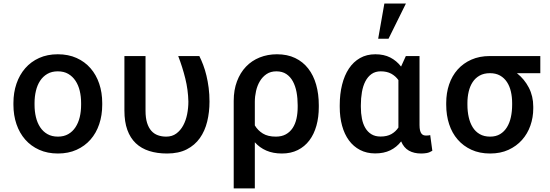

<svg xmlns="http://www.w3.org/2000/svg" viewBox="-20 -838 3040 1061"><path d="M54.2 -269Q54.2 -326.2 71 -375.5Q87.9 -424.8 119.4 -460.9Q150.9 -497.1 196.3 -517.6Q241.7 -538.1 299.3 -538.1Q357.4 -538.1 403.1 -517.6Q448.7 -497.1 480.2 -460.9Q511.7 -424.8 528.3 -375.5Q544.9 -326.2 544.9 -269V-258.8Q544.9 -201.2 528.3 -151.9Q511.7 -102.5 480.2 -66.7Q448.7 -30.8 403.3 -10.3Q357.9 10.3 300.3 10.3Q242.2 10.3 196.5 -10.3Q150.9 -30.8 119.4 -66.7Q87.9 -102.5 71 -151.9Q54.2 -201.2 54.2 -258.8ZM170.9 -258.8Q170.9 -222.7 178.5 -190.9Q186 -159.2 201.9 -135Q217.8 -110.8 242.2 -96.9Q266.6 -83 300.3 -83Q333 -83 357.2 -96.9Q381.3 -110.8 397.2 -135Q413.1 -159.2 420.7 -190.9Q428.2 -222.7 428.2 -258.8V-269Q428.2 -304.2 420.7 -335.9Q413.1 -367.7 397.2 -391.6Q381.3 -415.5 357.2 -429.7Q333 -443.8 299.3 -443.8Q266.1 -443.8 241.7 -429.7Q217.3 -415.5 201.7 -391.6Q186 -367.7 178.5 -335.9Q170.9 -304.2 170.9 -269Z M784.2 -528.3V-226.1Q784.2 -186.5 792.7 -159.2Q801.3 -131.8 816.4 -115Q831.5 -98.1 852.5 -90.6Q873.5 -83 898.4 -83Q931.2 -83 954.3 -100.1Q977.5 -117.2 992.4 -144.8Q1007.3 -172.4 1014.2 -207Q1021 -241.7 1021 -276.4Q1019.5 -341.8 1003.9 -404.5Q988.3 -467.3 964.8 -528.3H1081.5Q1092.8 -505.9 1103 -478.8Q1113.3 -451.7 1120.8 -420.2Q1128.4 -388.7 1133.1 -352.5Q1137.7 -316.4 1137.7 -276.4Q1137.7 -218.3 1125 -166.3Q1112.3 -114.3 1084.5 -75Q1056.6 -35.6 1012 -12.7Q967.3 10.3 903.3 10.3Q848.1 10.3 804.4 -3.7Q760.7 -17.6 730.2 -46.6Q699.7 -75.7 683.6 -120.4Q667.5 -165 667.5 -227.1V-528.3Z M1741.7 -246.6Q1741.7 -190.4 1728.5 -143.3Q1715.3 -96.2 1689.5 -62Q1663.6 -27.8 1625.5 -8.8Q1587.4 10.3 1538.1 10.3Q1488.8 10.3 1451.7 -5.9Q1414.6 -22 1388.2 -51.8V203.1H1271.5V-280.8Q1271.5 -340.8 1289.6 -388.7Q1307.6 -436.5 1339.4 -469.7Q1371.1 -502.9 1415 -520.5Q1459 -538.1 1510.3 -538.1Q1567.9 -538.1 1611.1 -517.3Q1654.3 -496.6 1683.3 -459.2Q1712.4 -421.9 1727.1 -370.1Q1741.7 -318.4 1741.7 -256.8ZM1625 -256.8Q1625 -294.9 1618.7 -328.9Q1612.3 -362.8 1598.4 -388.4Q1584.5 -414.1 1562 -429Q1539.6 -443.8 1507.3 -443.8Q1475.6 -443.8 1453.1 -428.7Q1430.7 -413.6 1416.3 -389.6Q1401.9 -365.7 1395 -335.4Q1388.2 -305.2 1388.2 -275.4L1387.7 -274.9H1388.2V-145Q1404.8 -117.2 1432.6 -100.1Q1460.4 -83 1504.4 -83Q1536.6 -83 1559.6 -95.7Q1582.5 -108.4 1597.2 -130.6Q1611.8 -152.8 1618.4 -182.6Q1625 -212.4 1625 -246.6Z M2298.3 -528.3V-147Q2298.3 -129.4 2301 -118.2Q2303.7 -106.9 2308.6 -100.3Q2313.5 -93.8 2320.1 -91.3Q2326.7 -88.9 2334.5 -88.9Q2347.7 -88.9 2357.4 -91.3L2369.1 -4.9Q2353.5 4.9 2338.6 7.6Q2323.7 10.3 2307.1 10.3Q2267.6 10.3 2239.5 -5.6Q2211.4 -21.5 2196.8 -56.6Q2171.9 -24.4 2136.5 -7.3Q2101.1 9.8 2053.2 9.8Q2006.3 9.8 1969.7 -9.3Q1933.1 -28.3 1908.2 -62.3Q1883.3 -96.2 1870.4 -143.3Q1857.4 -190.4 1857.4 -246.6V-256.8Q1857.4 -318.4 1870.4 -370.1Q1883.3 -421.9 1908.2 -459.2Q1933.1 -496.6 1969.7 -517.3Q2006.3 -538.1 2054.2 -538.1Q2101.6 -538.1 2136.5 -520.3Q2171.4 -502.4 2196.3 -470.2L2222.7 -528.3ZM1974.1 -246.6Q1974.1 -212.4 1980 -182.6Q1985.8 -152.8 1998.8 -130.9Q2011.7 -108.9 2032.5 -96.2Q2053.2 -83.5 2083 -83.5Q2118.7 -83.5 2142.6 -96.9Q2166.5 -110.4 2181.6 -133.3V-147V-395.5Q2166 -417.5 2142.1 -430.7Q2118.2 -443.8 2084 -443.8Q2054.2 -443.8 2033.2 -429Q2012.2 -414.1 1999 -388.4Q1985.8 -362.8 1980 -328.9Q1974.1 -294.9 1974.1 -256.8ZM2104 -818.4H2223.1L2127 -624H2069.8Z M2965.8 -433.6H2836.4Q2877.9 -400.9 2902.3 -353.8Q2926.8 -306.6 2926.8 -249V-238.8Q2926.8 -189 2910.9 -143.8Q2895 -98.6 2864.5 -64.5Q2834 -30.3 2789.8 -10Q2745.6 10.3 2688.5 10.3Q2630.4 10.3 2585.4 -10.3Q2540.5 -30.8 2509.3 -66.7Q2478 -102.5 2461.9 -151.9Q2445.8 -201.2 2445.8 -258.8V-269Q2445.8 -324.2 2461.9 -371.6Q2478 -418.9 2508.8 -453.6Q2539.6 -488.3 2584.5 -508.3Q2629.4 -528.3 2687 -528.3H2965.8ZM2563 -258.8Q2563 -222.7 2570.1 -190.9Q2577.1 -159.2 2592 -135Q2606.9 -110.8 2630.9 -96.9Q2654.8 -83 2688.5 -83Q2720.7 -83 2743.7 -96.9Q2766.6 -110.8 2781.5 -135Q2796.4 -159.2 2803.2 -190.9Q2810.1 -222.7 2810.1 -258.8V-269Q2810.1 -302.2 2803.2 -332Q2796.4 -361.8 2781.5 -384.5Q2766.6 -407.2 2743.4 -420.4Q2720.2 -433.6 2687.5 -433.6Q2654.3 -433.6 2630.6 -420.4Q2606.9 -407.2 2592 -384.5Q2577.1 -361.8 2570.1 -332Q2563 -302.2 2563 -269Z"/></svg>

Font: Roboto Mono
Style: Regular
Weight: 500
Designer: Google
Version: Version 2.000986; 2015; ttfautohint (v1.3)